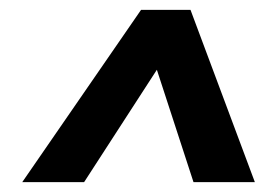

<svg xmlns="http://www.w3.org/2000/svg" viewBox="-20 -902 541 388"><path d="M25 -534 265 -882H365L495 -534H371L297 -761L150 -534Z"/></svg>

Font: Bitter
Style: Bold Italic
Weight: 700
Italic angle: -9°
Designer: Sol Matas, and Bitter project Authors
Foundry: Sol Matas
Version: Version 2.001